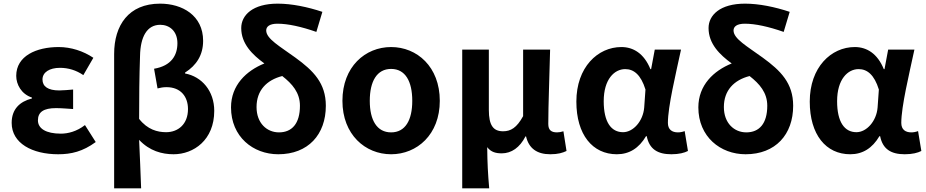

<svg xmlns="http://www.w3.org/2000/svg" viewBox="-20 -832 5081 1053"><path d="M299 14C371 14 434 -1 505 -53L446 -146C401 -111 353 -99 314 -99C232 -99 188 -127 188 -172C188 -218 220 -239 287 -239C317 -239 349 -236 381 -234V-341C355 -339 328 -336 305 -336C243 -336 213 -358 213 -396C213 -436 252 -460 309 -460C354 -460 398 -447 437 -420L492 -515C437 -552 369 -574 302 -574C179 -574 69 -525 69 -416C69 -369 97 -316 155 -297V-292C89 -275 44 -234 44 -158C44 -46 157 14 299 14Z M606 201H754C750 113 748 26 743 -65C800 -4 869 14 932 14C1042 14 1155 -64 1155 -224C1155 -333 1087 -412 995 -429V-434C1058 -474 1094 -531 1094 -608C1094 -748 979 -812 858 -812C685 -812 606 -693 606 -536ZM891 -107C844 -107 789 -121 743 -180C743 -297 744 -410 748 -525C750 -632 787 -696 859 -696C908 -696 953 -663 953 -595C953 -529 920 -471 825 -455L844 -347C859 -351 875 -354 893 -354C972 -354 1011 -301 1011 -234C1011 -150 956 -107 891 -107Z M1510 -106C1444 -106 1387 -156 1387 -245C1387 -336 1442 -393 1528 -415C1583 -372 1625 -324 1625 -252C1625 -154 1581 -106 1510 -106ZM1748 -767C1667 -794 1580 -812 1503 -812C1366 -812 1303 -749 1303 -678C1303 -592 1364 -532 1430 -484C1331 -444 1247 -365 1247 -243C1247 -82 1368 14 1506 14C1670 14 1767 -94 1767 -252C1767 -376 1699 -444 1600 -516C1515 -578 1440 -619 1440 -665C1440 -686 1458 -702 1502 -702C1559 -702 1632 -686 1715 -657Z M2125 14C2267 14 2392 -94 2392 -279C2392 -466 2267 -574 2125 -574C1983 -574 1858 -466 1858 -279C1858 -94 1983 14 2125 14ZM2125 -106C2047 -106 2008 -173 2008 -279C2008 -386 2047 -454 2125 -454C2203 -454 2241 -386 2241 -279C2241 -173 2203 -106 2125 -106Z M2515 201H2663C2656 120 2653 66 2652 -25C2673 3 2701 9 2732 9C2785 9 2831 -23 2862 -84H2865C2880 -19 2924 14 2998 14C3041 14 3066 6 3087 -4L3070 -112C3058 -108 3045 -106 3035 -106C3005 -106 2987 -117 2987 -152C2987 -257 2994 -423 2997 -560H2849V-195C2814 -131 2781 -112 2739 -112C2685 -112 2661 -145 2661 -229V-560H2515Z M3363 14C3431 14 3484 -19 3523 -85H3527C3541 -14 3587 14 3662 14C3704 14 3734 6 3753 -4L3735 -113C3722 -108 3709 -106 3698 -106C3666 -106 3643 -121 3643 -158C3643 -248 3686 -425 3715 -560H3571L3551 -453H3547C3512 -539 3453 -574 3388 -574C3258 -574 3141 -463 3141 -275C3141 -93 3230 14 3363 14ZM3397 -107C3332 -107 3291 -162 3291 -277C3291 -398 3350 -453 3409 -453C3456 -453 3495 -422 3520 -341L3513 -242C3507 -168 3453 -107 3397 -107Z M4073 -106C4007 -106 3950 -156 3950 -245C3950 -336 4005 -393 4091 -415C4146 -372 4188 -324 4188 -252C4188 -154 4144 -106 4073 -106ZM4311 -767C4230 -794 4143 -812 4066 -812C3929 -812 3866 -749 3866 -678C3866 -592 3927 -532 3993 -484C3894 -444 3810 -365 3810 -243C3810 -82 3931 14 4069 14C4233 14 4330 -94 4330 -252C4330 -376 4262 -444 4163 -516C4078 -578 4003 -619 4003 -665C4003 -686 4021 -702 4065 -702C4122 -702 4195 -686 4278 -657Z M4643 14C4711 14 4764 -19 4803 -85H4807C4821 -14 4867 14 4942 14C4984 14 5014 6 5033 -4L5015 -113C5002 -108 4989 -106 4978 -106C4946 -106 4923 -121 4923 -158C4923 -248 4966 -425 4995 -560H4851L4831 -453H4827C4792 -539 4733 -574 4668 -574C4538 -574 4421 -463 4421 -275C4421 -93 4510 14 4643 14ZM4677 -107C4612 -107 4571 -162 4571 -277C4571 -398 4630 -453 4689 -453C4736 -453 4775 -422 4800 -341L4793 -242C4787 -168 4733 -107 4677 -107Z"/></svg>

Font: Genne Gothic Bold
Style: Regular
Weight: 700
Designer: Ryoko NISHIZUKA (kana & ideographs); Paul D. Hunt (Latin, Greek & Cyrillic); Wenlong ZHANG (bopomofo); Sandoll Communica
Foundry: Adobe Systems Incorporated
Version: Version 1.004;PS 1.004;hotconv 16.6.51;makeotf.lib2.5.65220